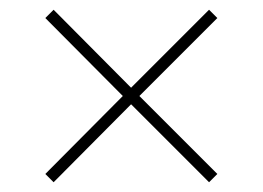

<svg xmlns="http://www.w3.org/2000/svg" viewBox="-20 -517 540 394"><path d="M249 -303 90 -143 73 -160 232 -320 73 -480 90 -497 249 -337 409 -497 426 -480 266 -320 426 -160 409 -143Z"/></svg>

Font: Noto Sans Devanagari UI SemiCondensed Thin
Style: Regular
Weight: 100
Width: 4
Designer: Jelle Bosma - Monotype Design Team
Foundry: Monotype Imaging Inc.
Version: Version 2.004